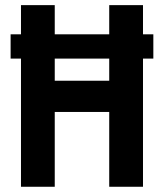

<svg xmlns="http://www.w3.org/2000/svg" viewBox="-20 -713 626 733"><path d="M20.5 -489.3V-582H565.4V-489.3ZM397 0V-693.4H525.9V0ZM60.1 0V-693.4H189V0ZM80.6 -285.6V-404.8H507.8V-285.6Z"/></svg>

Font: Cascadia Mono
Style: Regular
Weight: 400
Monospace: yes
Designer: Aaron Bell
Foundry: Saja Typeworks
Version: Version 2102.003